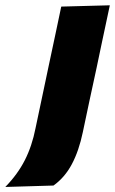

<svg xmlns="http://www.w3.org/2000/svg" viewBox="-132 -526 444 743"><path d="M-111.5 197.5Q-64 149 -36 94Q-8 39 5.5 -30L44.5 -214.5L55 -264.5Q72 -343.5 83 -396Q94 -448.5 105 -500.5L293 -505.5Q285.5 -470 278 -435Q270.5 -400 261.8 -359Q253 -318 242 -264.5Q227 -196 214.2 -136Q201.5 -76 188.5 -14.5Q173.5 57.5 146.2 109Q119 160.5 75 192Z"/></svg>

Font: Heraclito ExtraBold
Style: Italic
Weight: 800
Italic angle: -12°
Designer: Kostas Bartsokas (font) & Cristiano Sobral (main changes)
Foundry: Kostas Bartsokas (font) & Cristiano Sobral (main changes)
Version: Version 1.00;July 8, 2020;FontCreator 13.0.0.2655 64-bit